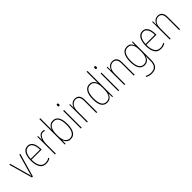

<svg xmlns="http://www.w3.org/2000/svg" viewBox="298 -2284 4050 4050"><g transform="rotate(-45 2323.0 -259.5)"><path d="M152 0 4 -527H31L136 -148Q145 -119 152 -92Q159 -65 165 -35H168Q175 -64 181.5 -91Q188 -118 196 -148L304 -527H331L181 0Z M557 -537Q614 -537 648 -503.5Q682 -470 697 -415.5Q712 -361 712 -298V-271H411Q410 -147 451 -81Q492 -15 573 -15Q605 -15 633.5 -23.5Q662 -32 694 -51V-22Q668 -7 638.5 1.5Q609 10 573 10Q475 10 430 -64Q385 -138 385 -263Q385 -343 403.5 -405Q422 -467 460 -502Q498 -537 557 -537ZM557 -512Q495 -512 456.5 -458Q418 -404 412 -295H687Q687 -356 673.5 -405Q660 -454 631 -483Q602 -512 557 -512Z M991 -535Q1005 -535 1019.5 -532.5Q1034 -530 1047 -524L1039 -500Q1030 -504 1017.5 -507Q1005 -510 991 -510Q949 -510 921 -476.5Q893 -443 879 -391Q865 -339 865 -283V0H839V-527H860L864 -414H866Q874 -442 889.5 -470Q905 -498 930 -516.5Q955 -535 991 -535Z M1160 -494Q1160 -475 1160 -453Q1160 -431 1159 -414H1161Q1172 -469 1212 -503.5Q1252 -538 1312 -538Q1396 -538 1438.5 -469.5Q1481 -401 1481 -268Q1481 -136 1437 -63Q1393 10 1303 10Q1247 10 1212.5 -20.5Q1178 -51 1162 -99H1160L1156 0H1134V-760H1160ZM1312 -513Q1234 -513 1197 -451Q1160 -389 1160 -285V-243Q1160 -126 1198.5 -71Q1237 -16 1303 -16Q1376 -16 1415 -78.5Q1454 -141 1454 -268Q1454 -389 1419.5 -451Q1385 -513 1312 -513Z M1625 -723Q1640 -723 1645 -713Q1650 -703 1650 -691Q1650 -676 1644 -666.5Q1638 -657 1624 -657Q1610 -657 1604.5 -667Q1599 -677 1599 -690Q1599 -702 1604.5 -712.5Q1610 -723 1625 -723ZM1637 -527V0H1611V-527Z M1966 -537Q2030 -537 2065 -496Q2100 -455 2100 -366V0H2074V-359Q2074 -441 2045 -477Q2016 -513 1966 -513Q1904 -513 1861.5 -462Q1819 -411 1819 -308V0H1793V-527H1813L1815 -416H1817Q1825 -445 1843 -473Q1861 -501 1891 -519Q1921 -537 1966 -537Z M2395 10Q2309 10 2266.5 -58Q2224 -126 2224 -255Q2224 -393 2270 -465Q2316 -537 2401 -537Q2441 -537 2470.5 -520.5Q2500 -504 2518.5 -478.5Q2537 -453 2544 -425H2546Q2545 -448 2544.5 -469Q2544 -490 2544 -511V-760H2570V0H2549L2546 -108H2544Q2536 -79 2518 -52Q2500 -25 2470 -7.5Q2440 10 2395 10ZM2397 -15Q2471 -15 2507.5 -74Q2544 -133 2544 -234V-300Q2544 -398 2507 -455Q2470 -512 2401 -512Q2328 -512 2289.5 -447.5Q2251 -383 2251 -255Q2251 -140 2285.5 -77.5Q2320 -15 2397 -15Z M2741 -723Q2756 -723 2761 -713Q2766 -703 2766 -691Q2766 -676 2760 -666.5Q2754 -657 2740 -657Q2726 -657 2720.5 -667Q2715 -677 2715 -690Q2715 -702 2720.5 -712.5Q2726 -723 2741 -723ZM2753 -527V0H2727V-527Z M3082 -537Q3146 -537 3181 -496Q3216 -455 3216 -366V0H3190V-359Q3190 -441 3161 -477Q3132 -513 3082 -513Q3020 -513 2977.5 -462Q2935 -411 2935 -308V0H2909V-527H2929L2931 -416H2933Q2941 -445 2959 -473Q2977 -501 3007 -519Q3037 -537 3082 -537Z M3518 -537Q3579 -537 3611 -507.5Q3643 -478 3657 -439H3660L3663 -527H3684V32Q3684 133 3639 187Q3594 241 3494 241Q3454 241 3421 232.5Q3388 224 3360 209V181Q3389 197 3421.5 206.5Q3454 216 3494 216Q3579 216 3618.5 170.5Q3658 125 3658 32V-14Q3658 -39 3658.5 -61Q3659 -83 3661 -113H3658Q3645 -58 3607 -24Q3569 10 3509 10Q3429 10 3384.5 -56.5Q3340 -123 3340 -260Q3340 -389 3383 -463Q3426 -537 3518 -537ZM3518 -512Q3437 -512 3401.5 -443.5Q3366 -375 3366 -260Q3366 -136 3402.5 -75.5Q3439 -15 3509 -15Q3552 -15 3580.5 -34Q3609 -53 3626 -84.5Q3643 -116 3650.5 -153.5Q3658 -191 3658 -229V-319Q3658 -371 3644.5 -415Q3631 -459 3600.5 -485.5Q3570 -512 3518 -512Z M3983 -537Q4040 -537 4074 -503.5Q4108 -470 4123 -415.5Q4138 -361 4138 -298V-271H3837Q3836 -147 3877 -81Q3918 -15 3999 -15Q4031 -15 4059.5 -23.5Q4088 -32 4120 -51V-22Q4094 -7 4064.5 1.5Q4035 10 3999 10Q3901 10 3856 -64Q3811 -138 3811 -263Q3811 -343 3829.5 -405Q3848 -467 3886 -502Q3924 -537 3983 -537ZM3983 -512Q3921 -512 3882.5 -458Q3844 -404 3838 -295H4113Q4113 -356 4099.5 -405Q4086 -454 4057 -483Q4028 -512 3983 -512Z M4438 -537Q4502 -537 4537 -496Q4572 -455 4572 -366V0H4546V-359Q4546 -441 4517 -477Q4488 -513 4438 -513Q4376 -513 4333.5 -462Q4291 -411 4291 -308V0H4265V-527H4285L4287 -416H4289Q4297 -445 4315 -473Q4333 -501 4363 -519Q4393 -537 4438 -537Z"/></g></svg>

Font: Noto Sans Telugu Condensed Thin
Style: Regular
Weight: 100
Width: 3
Designer: Jelle Bosma - Monotype Design Team
Foundry: Monotype Imaging Inc.
Version: Version 2.005; ttfautohint (v1.8.4.7-5d5b)